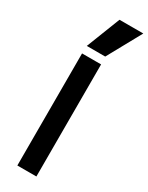

<svg xmlns="http://www.w3.org/2000/svg" viewBox="-256 -1041 835 1083"><g transform="rotate(30 162.0 -500.0)"><path d="M81 -730H205V0H81ZM83 -780 169 -1000H324L203 -780Z"/></g></svg>

Font: Enso SemiBold
Style: Regular
Weight: 600
Designer: Coji Morishita
Foundry: UNDERFOREST DESIGN
Version: Version 1.000